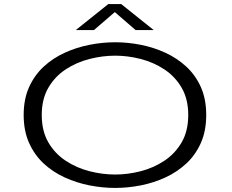

<svg xmlns="http://www.w3.org/2000/svg" viewBox="-20 -914 1140 945"><path d="M547 11Q484.5 11 420.8 -1.5Q357 -14 298.8 -40.5Q240.5 -67 195 -109.2Q149.5 -151.5 123 -210.8Q96.5 -270 96.5 -348Q96.5 -426 123 -485Q149.5 -544 195 -586Q240.5 -628 298.8 -654.5Q357 -681 420.8 -693.5Q484.5 -706 547 -706Q609 -706 672.5 -693.5Q736 -681 793.8 -654.5Q851.5 -628 897 -586Q942.5 -544 968.8 -485Q995 -426 995 -348Q995 -270 968.8 -210.8Q942.5 -151.5 897 -109.2Q851.5 -67 793.8 -40.5Q736 -14 672.5 -1.5Q609 11 547 11ZM547 -55Q609 -55 672.2 -71.2Q735.5 -87.5 788.5 -122.5Q841.5 -157.5 874 -213.2Q906.5 -269 906.5 -348Q906.5 -426.5 874 -482.2Q841.5 -538 788.5 -572.8Q735.5 -607.5 672.2 -623.8Q609 -640 547 -640Q484.5 -640 420.8 -623.8Q357 -607.5 303.8 -572.8Q250.5 -538 218 -482.2Q185.5 -426.5 185.5 -348Q185.5 -269 218 -213.2Q250.5 -157.5 303.8 -122.5Q357 -87.5 420.8 -71.2Q484.5 -55 547 -55ZM353 -766 513 -894H576.5L736.5 -766H647.5L545 -854.5L442.5 -766Z"/></svg>

Font: Trispace Expanded Light
Style: Regular
Weight: 300
Width: 7
Designer: Tyler Finck
Foundry: Etcetera Type Company
Version: Version 1.210; ttfautohint (v1.8.3)